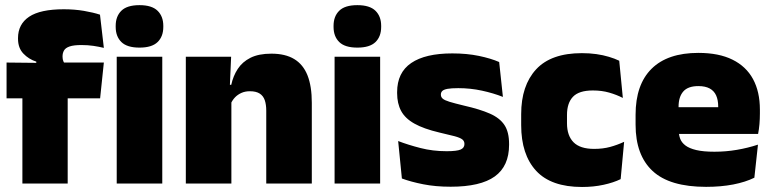

<svg xmlns="http://www.w3.org/2000/svg" viewBox="-20 -713 3001 746"><path d="M228 -677Q269.5 -677 306 -670.8Q342.5 -664.5 368.5 -656L383.5 -527Q364.5 -531.5 343 -534.8Q321.5 -538 296.5 -538Q266.5 -538 250.5 -532.5Q234.5 -527 228.8 -517Q223 -507 223 -493.5V-492.5Q223 -482.5 226.2 -475Q229.5 -467.5 234.5 -460.5L121 -456.5V-473.5Q91.5 -483 70.8 -504.8Q50 -526.5 50 -562.5V-565Q50 -619 93.2 -648Q136.5 -677 228 -677ZM243 0H67V-420.5H243ZM369 -331H5.5V-470L145 -468.5L211 -470H383.5ZM610.5 0H433.5V-492.5H610.5ZM522 -528Q473.5 -528 451.5 -549.8Q429.5 -571.5 429.5 -608.5V-612.5Q429.5 -649.5 451.5 -671.2Q473.5 -693 522 -693Q570 -693 592.2 -671.2Q614.5 -649.5 614.5 -612.5V-608.5Q614.5 -571 592.2 -549.5Q570 -528 522 -528Z M1191.5 0H1014.5V-283Q1014.5 -306.5 1008.8 -323.5Q1003 -340.5 989 -349.5Q975 -358.5 951 -358.5Q932.5 -358.5 918 -352Q903.5 -345.5 893.2 -334.8Q883 -324 877 -310.5L850 -383.5H878.5Q886 -418 903.8 -445.2Q921.5 -472.5 953.2 -488.5Q985 -504.5 1034.5 -504.5Q1088.5 -504.5 1123.2 -483.5Q1158 -462.5 1174.8 -420.2Q1191.5 -378 1191.5 -313.5ZM879 0H702V-492.5H878L872.5 -366L879 -348Z M1457 0H1280V-492.5H1457ZM1368.5 -528Q1320 -528 1298 -549.8Q1276 -571.5 1276 -608.5V-612.5Q1276 -649.5 1298 -671.2Q1320 -693 1368.5 -693Q1416.5 -693 1438.8 -671.2Q1461 -649.5 1461 -612.5V-608.5Q1461 -571 1438.8 -549.5Q1416.5 -528 1368.5 -528Z M1731 12.5Q1672.5 12.5 1624.5 3Q1576.5 -6.5 1541.5 -19.5L1527 -165Q1566 -150 1613.8 -137.8Q1661.5 -125.5 1715.5 -125.5Q1755 -125.5 1769.8 -132Q1784.5 -138.5 1784.5 -153V-154Q1784.5 -165 1776 -171.5Q1767.5 -178 1746.2 -183.8Q1725 -189.5 1687.5 -198Q1626 -212.5 1590 -232.8Q1554 -253 1538.5 -282Q1523 -311 1523 -351V-355Q1523 -431 1577.8 -468.2Q1632.5 -505.5 1737.5 -505.5Q1794 -505.5 1840.8 -495.8Q1887.5 -486 1919.5 -472L1934 -336.5Q1897.5 -351 1852.5 -360.8Q1807.5 -370.5 1760.5 -370.5Q1733.5 -370.5 1718.8 -367.8Q1704 -365 1698.5 -359.5Q1693 -354 1693 -346V-345Q1693 -336 1700 -329.8Q1707 -323.5 1726.5 -317.5Q1746 -311.5 1783.5 -302.5Q1845 -288.5 1883.5 -271.5Q1922 -254.5 1940 -227.2Q1958 -200 1958 -153.5V-150.5Q1958 -67.5 1902.5 -27.5Q1847 12.5 1731 12.5Z M2241.5 13.5Q2121 13.5 2063 -49.5Q2005 -112.5 2005 -227V-269.5Q2005 -380.5 2063 -443.5Q2121 -506.5 2241 -506.5Q2270.5 -506.5 2297 -502.8Q2323.5 -499 2346 -492.2Q2368.5 -485.5 2386 -477L2400 -332.5Q2375.5 -345 2347 -353.2Q2318.5 -361.5 2283.5 -361.5Q2229.5 -361.5 2206.2 -337Q2183 -312.5 2183 -266.5V-234Q2183 -186 2208.5 -160.2Q2234 -134.5 2288.5 -134.5Q2322.5 -134.5 2350.2 -142Q2378 -149.5 2405 -162L2391.5 -17Q2364 -3.5 2325 5Q2286 13.5 2241.5 13.5Z M2723.5 13Q2582 13 2515.8 -48.5Q2449.5 -110 2449.5 -228.5V-267Q2449.5 -384.5 2511.8 -446Q2574 -507.5 2693.5 -507.5Q2773 -507.5 2826 -481.2Q2879 -455 2905.8 -405.8Q2932.5 -356.5 2932.5 -287V-271.5Q2932.5 -251.5 2930.8 -230.8Q2929 -210 2925.5 -192.5H2767Q2769 -223 2769.8 -250Q2770.5 -277 2770.5 -298.5Q2770.5 -324.5 2762.5 -342.2Q2754.5 -360 2737.5 -369.2Q2720.5 -378.5 2693.5 -378.5Q2653 -378.5 2634.8 -357.5Q2616.5 -336.5 2616.5 -298V-253.5L2617.5 -234.5V-203.5Q2617.5 -188 2623 -173.5Q2628.5 -159 2643.2 -147.8Q2658 -136.5 2685.2 -130Q2712.5 -123.5 2756 -123.5Q2800.5 -123.5 2843 -130.8Q2885.5 -138 2925 -151L2911 -22.5Q2876.5 -5.5 2828.8 3.8Q2781 13 2723.5 13ZM2890 -192.5H2543V-296.5H2890Z"/></svg>

Font: Anek Kannada Medium ExtraBold
Style: Regular
Weight: 800
Version: Version 1.003